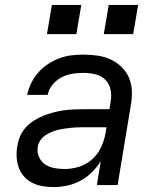

<svg xmlns="http://www.w3.org/2000/svg" viewBox="-20 -749 640 777"><path d="M199 8H198Q176 8 153.5 4.5Q131 1 112 -8.5Q93 -18 78.5 -33.5Q64 -49 56.5 -69Q49 -89 47.5 -111.5Q46 -134 50 -157Q53 -177 61 -196.5Q69 -216 83.5 -232.5Q98 -249 116.5 -260.5Q135 -272 154.5 -280Q174 -288 194.5 -293.5Q215 -299 235 -302Q255 -305 275.5 -306Q296 -307 316 -307H423L428 -339Q432 -364 427 -387.5Q422 -411 405.5 -427Q389 -443 365.5 -448.5Q342 -454 317 -454Q295 -454 272.5 -450.5Q250 -447 229 -436Q208 -425 192.5 -406Q177 -387 173 -365H90Q95 -389 106 -412Q117 -435 134.5 -455Q152 -475 174 -489.5Q196 -504 220 -513Q244 -522 268.5 -525Q293 -528 317 -528Q346 -528 374 -524Q402 -520 426.5 -509Q451 -498 470.5 -479.5Q490 -461 501 -436.5Q512 -412 513.5 -384Q515 -356 510 -327L456 0H372L388 -97Q373 -73 352 -52Q331 -31 305.5 -17.5Q280 -4 252.5 2Q225 8 199 8ZM241 -65Q270 -65 299.5 -74Q329 -83 352.5 -104Q376 -125 389 -153Q402 -181 407 -210L411 -234H316Q303 -234 290 -233.5Q277 -233 264 -231.5Q251 -230 237.5 -228Q224 -226 211 -222.5Q198 -219 185.5 -213.5Q173 -208 161.5 -200Q150 -192 142.5 -180Q135 -168 133 -155Q129 -134 137.5 -114.5Q146 -95 162 -84Q178 -73 199 -69Q220 -65 241 -65ZM400 -611 420 -729H539L519 -611ZM170 -611 190 -729H309L289 -611Z"/></svg>

Font: Iosevka SS04 Extended
Style: Italic
Weight: 400
Width: 7
Italic angle: -9°
Monospace: yes
Designer: Belleve Invis
Foundry: Belleve Invis
Version: Version 19.0.0; ttfautohint (v1.8.4)